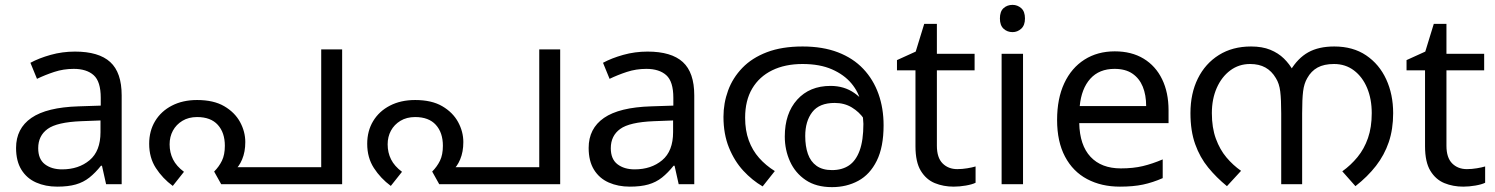

<svg xmlns="http://www.w3.org/2000/svg" viewBox="-20 -757 6145 789"><path d="M288 -545Q386 -545 433 -502Q480 -459 480 -365V0H416L399 -76H395Q372 -47 347.5 -27.5Q323 -8 291.5 1Q260 10 215 10Q167 10 128.5 -7Q90 -24 68 -59.5Q46 -95 46 -149Q46 -229 109 -272.5Q172 -316 303 -320L394 -323V-355Q394 -422 365 -448Q336 -474 283 -474Q241 -474 203 -461.5Q165 -449 132 -433L105 -499Q140 -518 188 -531.5Q236 -545 288 -545ZM314 -259Q214 -255 175.5 -227Q137 -199 137 -148Q137 -103 164.5 -82Q192 -61 235 -61Q303 -61 348 -98.5Q393 -136 393 -214V-262Z M790 -346Q858 -346 901.5 -320.5Q945 -295 966.5 -255.5Q988 -216 988 -173Q988 -133 975 -102Q962 -71 943 -57L918 -70H1300V-554H1386V0H889L860 -52Q880 -72 892 -96.5Q904 -121 904 -158Q904 -212 875 -244Q846 -276 790 -276Q755 -276 729.5 -260.5Q704 -245 690.5 -220Q677 -195 677 -164Q677 -130 691 -102Q705 -74 736 -51L690 7Q648 -24 620.5 -66.5Q593 -109 593 -166Q593 -219 617.5 -259.5Q642 -300 686.5 -323Q731 -346 790 -346Z M1686 -346Q1754 -346 1797.5 -320.5Q1841 -295 1862.5 -255.5Q1884 -216 1884 -173Q1884 -133 1871 -102Q1858 -71 1839 -57L1814 -70H2196V-554H2282V0H1785L1756 -52Q1776 -72 1788 -96.5Q1800 -121 1800 -158Q1800 -212 1771 -244Q1742 -276 1686 -276Q1651 -276 1625.5 -260.5Q1600 -245 1586.5 -220Q1573 -195 1573 -164Q1573 -130 1587 -102Q1601 -74 1632 -51L1586 7Q1544 -24 1516.5 -66.5Q1489 -109 1489 -166Q1489 -219 1513.5 -259.5Q1538 -300 1582.5 -323Q1627 -346 1686 -346Z M2641 -545Q2739 -545 2786 -502Q2833 -459 2833 -365V0H2769L2752 -76H2748Q2725 -47 2700.5 -27.5Q2676 -8 2644.5 1Q2613 10 2568 10Q2520 10 2481.5 -7Q2443 -24 2421 -59.5Q2399 -95 2399 -149Q2399 -229 2462 -272.5Q2525 -316 2656 -320L2747 -323V-355Q2747 -422 2718 -448Q2689 -474 2636 -474Q2594 -474 2556 -461.5Q2518 -449 2485 -433L2458 -499Q2493 -518 2541 -531.5Q2589 -545 2641 -545ZM2667 -259Q2567 -255 2528.5 -227Q2490 -199 2490 -148Q2490 -103 2517.5 -82Q2545 -61 2588 -61Q2656 -61 2701 -98.5Q2746 -136 2746 -214V-262Z M3278 -566Q3361 -566 3423.5 -542Q3486 -518 3527.5 -474Q3569 -430 3590 -371Q3611 -312 3611 -242Q3611 -153 3583 -96.5Q3555 -40 3507 -14Q3459 12 3399 12Q3334 12 3291 -17Q3248 -46 3226.5 -93.5Q3205 -141 3205 -196Q3205 -291 3256 -347.5Q3307 -404 3393 -404Q3449 -404 3490.5 -375Q3532 -346 3556 -301Q3580 -256 3582 -206L3557 -209Q3550 -240 3530.5 -268.5Q3511 -297 3480.5 -315.5Q3450 -334 3410 -334Q3347 -334 3318 -296.5Q3289 -259 3289 -198Q3289 -156 3300 -124.5Q3311 -93 3335.5 -75.5Q3360 -58 3399 -58Q3440 -58 3468.5 -77Q3497 -96 3512.5 -138Q3528 -180 3528 -248Q3528 -250 3526.5 -270Q3525 -290 3521 -310Q3520 -315 3520 -323Q3520 -331 3518 -335Q3509 -378 3479 -414Q3449 -450 3399 -472Q3349 -494 3278 -494Q3206 -494 3153 -468Q3100 -442 3071 -393Q3042 -344 3042 -273Q3042 -221 3057 -180Q3072 -139 3099.5 -108Q3127 -77 3164 -54L3114 9Q3071 -16 3034.5 -55.5Q2998 -95 2975.5 -150.5Q2953 -206 2953 -277Q2953 -333 2972 -385Q2991 -437 3030.5 -478Q3070 -519 3131.5 -542.5Q3193 -566 3278 -566Z M3914 -62Q3934 -62 3955 -65.5Q3976 -69 3989 -73V-6Q3975 1 3949 5.5Q3923 10 3899 10Q3857 10 3821.5 -4.5Q3786 -19 3764 -55Q3742 -91 3742 -156V-468H3666V-510L3743 -545L3778 -659H3830V-536H3985V-468H3830V-158Q3830 -109 3853.5 -85.5Q3877 -62 3914 -62Z M4184 -536V0H4096V-536ZM4141 -737Q4161 -737 4176.5 -723.5Q4192 -710 4192 -681Q4192 -653 4176.5 -639Q4161 -625 4141 -625Q4119 -625 4104 -639Q4089 -653 4089 -681Q4089 -710 4104 -723.5Q4119 -737 4141 -737Z M4561 -546Q4630 -546 4679.5 -516Q4729 -486 4755.5 -431.5Q4782 -377 4782 -304V-251H4415Q4417 -160 4461.5 -112.5Q4506 -65 4586 -65Q4637 -65 4676.5 -74.5Q4716 -84 4758 -102V-25Q4717 -7 4677 1.5Q4637 10 4582 10Q4506 10 4447.5 -21Q4389 -52 4356.5 -113.5Q4324 -175 4324 -264Q4324 -352 4353.5 -415Q4383 -478 4436.5 -512Q4490 -546 4561 -546ZM4560 -474Q4497 -474 4460.5 -433.5Q4424 -393 4417 -321H4690Q4690 -367 4676 -401Q4662 -435 4633.5 -454.5Q4605 -474 4560 -474Z M5121 -566Q5167 -566 5200 -552.5Q5233 -539 5256 -516.5Q5279 -494 5295 -465L5282 -466Q5313 -518 5356 -542Q5399 -566 5463 -566Q5540 -566 5594 -529.5Q5648 -493 5676.5 -431Q5705 -369 5705 -292Q5705 -226 5687 -173Q5669 -120 5634.5 -75.5Q5600 -31 5550 8L5496 -53Q5531 -78 5558.5 -111.5Q5586 -145 5601.5 -189.5Q5617 -234 5617 -292Q5617 -350 5598 -395.5Q5579 -441 5544 -467.5Q5509 -494 5462 -494Q5421 -494 5394.5 -479.5Q5368 -465 5352 -436Q5339 -414 5335 -382Q5331 -350 5331 -291V0H5245V-291Q5245 -348 5241 -381Q5237 -414 5223 -436Q5206 -465 5180 -479.5Q5154 -494 5117 -494Q5071 -494 5035.5 -467.5Q5000 -441 4980 -395.5Q4960 -350 4960 -292Q4960 -232 4976.5 -187Q4993 -142 5020 -110Q5047 -78 5080 -55L5022 8Q4979 -27 4945 -68.5Q4911 -110 4891.5 -164.5Q4872 -219 4872 -292Q4872 -373 4902.5 -434.5Q4933 -496 4989 -531Q5045 -566 5121 -566Z M6008 -62Q6028 -62 6049 -65.5Q6070 -69 6083 -73V-6Q6069 1 6043 5.5Q6017 10 5993 10Q5951 10 5915.5 -4.5Q5880 -19 5858 -55Q5836 -91 5836 -156V-468H5760V-510L5837 -545L5872 -659H5924V-536H6079V-468H5924V-158Q5924 -109 5947.5 -85.5Q5971 -62 6008 -62Z"/></svg>

Font: lmalayalam85
Style: Book
Weight: 400
Designer: Jelle Bosma - Monotype Design Team
Foundry: Monotype Imaging Inc.
Version: Version 2.003